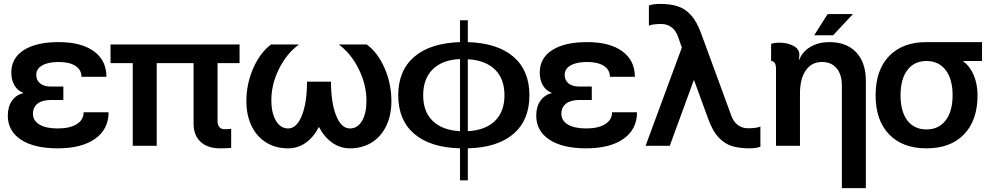

<svg xmlns="http://www.w3.org/2000/svg" viewBox="-20 -748 5073 985"><path d="M276 -89Q338 -89 373.5 -111Q409 -133 409 -172H537Q537 -85 468 -36Q399 13 276 13Q155 13 87.5 -31.5Q20 -76 20 -155Q20 -200 41 -230.5Q62 -261 99 -270V-272Q70 -283 54 -310.5Q38 -338 38 -376Q38 -450 102 -491Q166 -532 281 -532Q397 -532 461.5 -485Q526 -438 526 -354H398Q398 -390 367 -410Q336 -430 281 -430Q227 -430 196.5 -412.5Q166 -395 166 -364Q166 -336 186 -320Q206 -304 240 -304H305V-235H240Q197 -235 173 -216.5Q149 -198 149 -164Q149 -129 182.5 -109Q216 -89 276 -89Z M1209 -424H1096V-127Q1096 -107 1105.5 -96Q1115 -85 1132 -85Q1144 -85 1166 -87V11Q1134 13 1109 13Q1045 13 1009 -20.5Q973 -54 973 -114V-424H784V0H661V-424H547V-520H1209Z M1244 -229Q1244 -318 1279.5 -398.5Q1315 -479 1371 -520H1514Q1450 -473 1411 -394Q1372 -315 1372 -234Q1372 -169 1395.5 -129Q1419 -89 1458 -89Q1502 -89 1528.5 -155Q1555 -221 1555 -329H1678Q1678 -221 1704.5 -155Q1731 -89 1775 -89Q1814 -89 1837 -127.5Q1860 -166 1860 -231Q1860 -313 1821 -392.5Q1782 -472 1718 -520H1861Q1918 -479 1953 -398.5Q1988 -318 1988 -229Q1988 -157 1961.5 -102Q1935 -47 1887 -17Q1839 13 1775 13Q1726 13 1685 -15.5Q1644 -44 1616 -97Q1589 -44 1548.5 -15.5Q1508 13 1458 13Q1394 13 1345.5 -17Q1297 -47 1270.5 -102Q1244 -157 1244 -229Z M2380 -644V-532Q2533 -527 2614.5 -456.5Q2696 -386 2696 -259Q2696 -132 2614.5 -61.5Q2533 9 2380 13V177H2340V13Q2187 9 2105 -61.5Q2023 -132 2023 -259Q2023 -386 2105 -456.5Q2187 -527 2340 -532V-644ZM2340 -75V-445Q2249 -441 2200 -392.5Q2151 -344 2151 -259Q2151 -175 2200 -127.5Q2249 -80 2340 -75ZM2568 -259Q2568 -344 2519 -391.5Q2470 -439 2380 -444V-75Q2470 -80 2519 -127.5Q2568 -175 2568 -259Z M2987 -89Q3049 -89 3084.5 -111Q3120 -133 3120 -172H3248Q3248 -85 3179 -36Q3110 13 2987 13Q2866 13 2798.5 -31.5Q2731 -76 2731 -155Q2731 -200 2752 -230.5Q2773 -261 2810 -270V-272Q2781 -283 2765 -310.5Q2749 -338 2749 -376Q2749 -450 2813 -491Q2877 -532 2992 -532Q3108 -532 3172.5 -485Q3237 -438 3237 -354H3109Q3109 -390 3078 -410Q3047 -430 2992 -430Q2938 -430 2907.5 -412.5Q2877 -395 2877 -364Q2877 -336 2897 -320Q2917 -304 2951 -304H3016V-235H2951Q2908 -235 2884 -216.5Q2860 -198 2860 -164Q2860 -129 2893.5 -109Q2927 -89 2987 -89Z M3292 0 3478 -504 3458 -561Q3447 -592 3424.5 -608.5Q3402 -625 3373 -625Q3327 -625 3309 -616V-720Q3333 -728 3365 -728Q3418 -728 3456 -716Q3494 -704 3524 -671.5Q3554 -639 3576 -579L3732 -154Q3743 -123 3765.5 -106.5Q3788 -90 3817 -90Q3863 -90 3881 -99V5Q3857 13 3825 13Q3772 13 3734 1Q3696 -11 3666 -43.5Q3636 -76 3614 -136L3541 -336H3539L3416 0Z M3961 0V-396Q3961 -415 3954.5 -425Q3948 -435 3936 -435V-523Q3953 -529 3979 -529Q4023 -529 4054.5 -510.5Q4086 -492 4080 -455L4078 -441H4080Q4097 -484 4138.5 -508Q4180 -532 4235 -532Q4323 -532 4372.5 -479.5Q4422 -427 4422 -333V217H4299V-308Q4299 -366 4272 -398Q4245 -430 4197 -430Q4144 -430 4114 -387Q4084 -344 4084 -268V0ZM4226 -676H4356L4254 -567H4157Z M5018 -532V-435H4922V-433Q4957 -407 4976 -361Q4995 -315 4995 -259Q4995 -131 4926 -59Q4857 13 4733 13Q4610 13 4541 -59Q4472 -131 4472 -259Q4472 -388 4541 -460Q4610 -532 4733 -532ZM4733 -84Q4796 -84 4831.5 -130.5Q4867 -177 4867 -259Q4867 -342 4831.5 -388.5Q4796 -435 4733 -435Q4670 -435 4635 -388.5Q4600 -342 4600 -259Q4600 -176 4635 -130Q4670 -84 4733 -84Z"/></svg>

Font: Non Bureau Medium
Style: Regular
Weight: 500
Designer: Jona Saucedo
Foundry: Non Foundry
Version: Version 1.000; ttfautohint (v1.8.4)